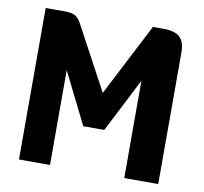

<svg xmlns="http://www.w3.org/2000/svg" viewBox="-72 -697 821 774"><g transform="rotate(10 338.5 -310.0)"><path d="M536 -620H493L340 -323L202 -580C186 -608 176 -620 131 -620H54V0H181V-388L286 -177H372L485 -398V0H624V-537C624 -596 599 -620 536 -620Z"/></g></svg>

Font: Gemini
Style: Regular
Weight: 700
Designer: Pushpananda Ekanayake, Sol Matas, Kosala Senevirathne
Foundry: Mooniak
Version: Version 1.000;PS 1.0;hotconv 1.0.86;makeotf.lib2.5.63406